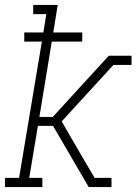

<svg xmlns="http://www.w3.org/2000/svg" viewBox="-22 -755 551 775"><path d="M-2 0V-37H55L147 -587H76V-624H153L165 -698H112V-735H211L193 -624H310V-587H187L137 -283H191L417 -530H457L454 -514L457 -530H509V-493H436L227 -265L304 -132L371 -18L360 -37H428V0H369L372 -16L369 0H336L192 -247H131L96 -37H149V0Z"/></svg>

Font: Iosevka Slab XLtObl
Style: Regular
Weight: 200
Italic angle: -9°
Monospace: yes
Designer: Belleve Invis
Foundry: Belleve Invis
Version: Version 11.1.1; ttfautohint (v1.8.3)